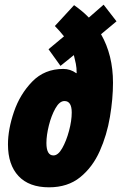

<svg xmlns="http://www.w3.org/2000/svg" viewBox="-20 -789 517 819"><path d="M189 10Q269 10 322 -33Q375 -76 405.5 -144.5Q436 -213 449 -290.5Q462 -368 462 -436Q462 -554 411 -643L477 -698L422 -769L359 -714Q333 -741 296 -767L214 -678Q233 -659 253 -634L187 -579L238 -508L295 -554Q300 -534 303.5 -517Q307 -500 307 -477H305Q280 -495 250 -495Q170 -495 117.5 -441Q65 -387 39.5 -312Q14 -237 14 -173Q14 -86 59 -38Q104 10 189 10ZM208 -126Q178 -126 178 -179Q178 -212 188.5 -254Q199 -296 216.5 -327Q234 -358 255 -358Q286 -358 286 -309Q286 -274 274.5 -231Q263 -188 245.5 -157Q228 -126 208 -126Z"/></svg>

Font: Noto Sans Display Condensed Black
Style: Italic
Weight: 900
Width: 3
Italic angle: -192°
Designer: Monotype Design Team
Foundry: Monotype Imaging Inc.
Version: Version 1.900